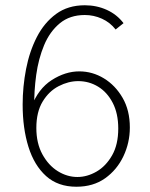

<svg xmlns="http://www.w3.org/2000/svg" viewBox="-20 -702 568 729"><path d="M270 7Q200 7 155 -33.5Q110 -74 88 -144.5Q66 -215 66 -305Q66 -373 79 -440Q92 -507 120 -561.5Q148 -616 193 -649Q238 -682 302 -682Q347 -682 385.5 -664.5Q424 -647 449 -614L419 -590Q398 -617 367 -631Q336 -645 302 -645Q245 -645 207 -613.5Q169 -582 147.5 -530.5Q126 -479 117.5 -417.5Q109 -356 110 -295L99 -296Q125 -365 176.5 -398Q228 -431 281 -431Q331 -431 374.5 -404.5Q418 -378 445.5 -330.5Q473 -283 473 -218Q473 -160 448.5 -108.5Q424 -57 379 -25Q334 7 270 7ZM274 -30Q311 -30 346.5 -50.5Q382 -71 405.5 -112Q429 -153 429 -214Q429 -271 408 -311.5Q387 -352 352.5 -373Q318 -394 277 -394Q240 -394 203 -375Q166 -356 142 -316.5Q118 -277 118 -216Q118 -158 141 -116Q164 -74 199.5 -52Q235 -30 274 -30Z"/></svg>

Font: Yaldevi ExtraLight
Style: Regular
Weight: 200
Designer: Sol Matas, Rajitha Manaperi, Kosala Senevirathne
Foundry: Mooniak
Version: Version 1.100